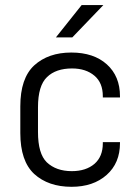

<svg xmlns="http://www.w3.org/2000/svg" viewBox="-20 -717 543 743"><path d="M112.3 -43.9Q58.6 -93.8 58.6 -202.1V-305.7Q58.6 -414.1 112.3 -463.9Q167 -513.7 255.9 -513.7Q342.8 -513.7 393.6 -467.8Q444.3 -421.9 444.3 -344.7V-339.8H377.9V-344.7Q377.9 -396.5 345.7 -423.8Q312.5 -452.1 258.8 -452.1Q196.3 -452.1 162.1 -418.9Q127 -385.7 127 -301.8V-206.1Q127 -122.1 161.1 -88.9Q197.3 -54.7 257.8 -54.7Q312.5 -54.7 345.7 -83Q377.9 -111.3 377.9 -162.1V-167H444.3V-163.1Q444.3 -85.9 392.6 -40Q340.8 5.9 256.8 5.9Q167 5.9 112.3 -43.9ZM295.9 -697.3H379.9L259.8 -572.3H196.3Z"/></svg>

Font: DINish
Style: Regular
Weight: 400
Designer: Bert Driehuis
Foundry: Playbeing
Version: Version 3.008; git-95204e4c-release